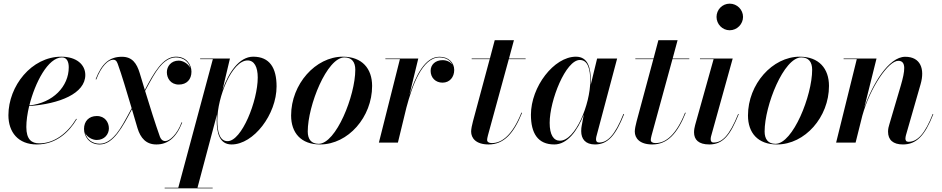

<svg xmlns="http://www.w3.org/2000/svg" viewBox="-20 -780 5152 1050"><path d="M124 -85.5C124 -118.5 129.5 -158.5 139.5 -200C306 -212 446.5 -268.5 446.5 -370C446.5 -426.5 398.5 -470 315 -470C152 -470 26 -309 26 -150C26 -57.5 79 10 181.5 10C285.5 10 357 -56 400 -129L397 -130.5C349 -51 276.5 4 195 4C153.5 4 124 -16.5 124 -85.5ZM319 -466C347.5 -466 356 -439 356 -412C356 -307.5 270 -217 140.5 -203.5C171.5 -328 242.5 -466 319 -466Z M976.5 -110 973 -111C949 -44.5 907 -8.5 884 -8.5C866.5 -8.5 858.5 -22 854.5 -32.5C830.5 -99.5 799 -199 773.5 -283C807.5 -346 827 -381.5 850 -410.5C867 -432 900 -466 941.5 -466C985.5 -466 1012.5 -440.5 1020.5 -409C1009 -432 980.5 -448.5 957.5 -448.5C915 -448.5 892.5 -416.5 892.5 -385C892.5 -352.5 913 -317.5 958 -317.5C1001.5 -317.5 1027 -346 1027 -388C1027 -426 1001 -470 942 -470C870.5 -470 821.5 -382 772 -288C761 -322.5 751.5 -354.5 744 -380.5C727.5 -434.5 702.5 -469.5 647 -469.5C579 -469.5 537 -434 503 -346.5L506.5 -345.5C534 -418.5 572 -453.5 599 -453.5C617.5 -453.5 621.5 -436.5 625.5 -426C643.5 -377.5 674 -275.5 700 -188C662.5 -118 641.5 -79.5 617.5 -49.5C600 -28 567.5 6 526 6C482.5 6 455 -20 446 -52C457.5 -29.5 485 -14.5 509 -14.5C551.5 -14.5 575.5 -46 575.5 -78C575.5 -110.5 554.5 -145.5 509.5 -145.5C466 -145.5 439.5 -117 439.5 -75C439.5 -35.5 466.5 10 525.5 10C600 10 650.5 -86 701.5 -182.5C713.5 -142.5 724 -106 732 -79C748.5 -25 779 10 835 10C894.5 10 942 -22.5 976.5 -110Z M1165 -123C1165 -54.5 1179.5 10 1246.5 10C1367 10 1492.5 -154.5 1492.5 -307.5C1492.5 -408.5 1455 -470 1364.5 -470C1288 -470 1230 -383 1197 -289L1237.5 -460H1074.5V-456.5H1144L955 246.5H880.5V250H1143V246.5H1060L1166.5 -153.5C1165.5 -143 1165 -132.5 1165 -123ZM1168.5 -122.5C1168.5 -250 1249 -449.5 1334 -449.5C1370.5 -449.5 1389.5 -414 1389.5 -356C1389.5 -228.5 1302 -8 1224.5 -8C1182 -8 1168.5 -57.5 1168.5 -122.5Z M1730.5 10C1884 10 2015 -140 2015 -310C2015 -405 1960 -470 1855 -470C1705.5 -470 1572 -319.5 1572 -148.5C1572 -53.5 1626 10 1730.5 10ZM1722.5 6.5C1681.5 6.5 1663 -19.5 1663 -61C1663 -202.5 1768 -466 1863.5 -466C1904.5 -466 1923 -440 1923 -398.5C1923 -257 1817.5 6.5 1722.5 6.5Z M2167 -456.5 2052 0H2156L2202.5 -191.5C2233.5 -308.5 2288.5 -466 2383.5 -466C2418.5 -466 2443.5 -449.5 2454.5 -425.5C2443.5 -441.5 2423 -451 2400.5 -451C2361 -451 2335 -426.5 2335 -392.5C2335 -355 2362 -328 2400 -328C2439.5 -328 2464 -358.5 2464 -397.5C2464 -438.5 2432 -469.5 2383.5 -469.5C2304 -469.5 2252.5 -364.5 2219 -260.5L2267.5 -460H2087.5V-456.5Z M2835 -163 2831.5 -164C2783.5 -44 2726.5 2.5 2670 2.5C2653 2.5 2644 -4 2644 -14.5C2644 -23.5 2647 -32.5 2648.5 -40L2762.5 -456.5H2854.5V-460H2763.5L2790.5 -560H2685.5L2659 -460H2559.5V-456.5H2658L2566.5 -116.5C2561 -96.5 2556.5 -73.5 2556.5 -60.5C2556.5 -25 2582.5 10 2652 10C2736 10 2789.5 -50.5 2835 -163Z M3211 -337C3211 -405.5 3197.5 -470 3129.5 -470C3009.5 -470 2883.5 -305.5 2883.5 -152.5C2883.5 -51.5 2921 10 3011.5 10C3083.5 10 3138.5 -66.5 3172.5 -153.5L3161 -91.5C3159.5 -84.5 3158.5 -75 3158.5 -62.5C3158.5 -20 3181.5 10 3234 10C3306.5 10 3348 -43 3393 -155.5L3389.5 -157C3342 -37.5 3300.5 -0.5 3256.5 -0.5C3244 -0.5 3239.5 -8 3239.5 -17.5C3239.5 -22 3240 -28 3241.5 -33.5L3355 -460H3245.5L3210.5 -316C3211 -323.5 3211 -330.5 3211 -337ZM3208 -337.5C3208 -210 3127 -10.5 3042 -10.5C3007.5 -10.5 2986 -42.5 2986 -108C2986 -231.5 3074 -452 3151 -452C3195 -452 3208 -402.5 3208 -337.5Z M3730 -163 3726.5 -164C3678.5 -44 3621.5 2.5 3565 2.5C3548 2.5 3539 -4 3539 -14.5C3539 -23.5 3542 -32.5 3543.5 -40L3657.5 -456.5H3749.5V-460H3658.5L3685.5 -560H3580.5L3554 -460H3454.5V-456.5H3553L3461.5 -116.5C3456 -96.5 3451.5 -73.5 3451.5 -60.5C3451.5 -25 3477.5 10 3547 10C3631 10 3684.5 -50.5 3730 -163Z M3898.5 -687.5C3898.5 -648.5 3930 -614.5 3970.5 -614.5C4011 -614.5 4043.5 -648.5 4043.5 -687.5C4043.5 -727 4011 -760 3970.5 -760C3930 -760 3898.5 -727 3898.5 -687.5ZM4020 -155.5 4017 -157C3968.5 -37 3929 -0.5 3883 -0.5C3870.5 -0.5 3866.5 -8.5 3866.5 -18.5C3866.5 -23 3867 -28.5 3868.5 -34L3987 -460H3808V-456.5H3882.5L3781.5 -96C3778.5 -85 3775.5 -70 3775.5 -56.5C3775.5 -16 3800.5 10 3859 10C3935.5 10 3974.5 -43 4020 -155.5Z M4229 10C4382.5 10 4513.5 -140 4513.5 -310C4513.5 -405 4458.5 -470 4353.5 -470C4204 -470 4070.5 -319.5 4070.5 -148.5C4070.5 -53.5 4124.5 10 4229 10ZM4221 6.5C4180 6.5 4161.5 -19.5 4161.5 -61C4161.5 -202.5 4266.5 -466 4362 -466C4403 -466 4421.5 -440 4421.5 -398.5C4421.5 -257 4316 6.5 4221 6.5Z M4665.5 -456.5 4552.5 0H4659L4696 -148C4739 -302 4838.5 -447.5 4892.5 -447.5C4938 -447.5 4929 -390.5 4906.5 -313L4843.5 -99.5C4840 -89 4836.5 -75 4836.5 -60C4836.5 -14.5 4864.5 10 4918 10C4991.5 10 5038 -38 5084 -155.5L5081 -157C5039.5 -51 4998.5 -4.5 4948.5 -4.5C4935.5 -4.5 4931.5 -12 4931.5 -22.5C4931.5 -27.5 4933 -35.5 4934.5 -41L5014.5 -319.5C5038.5 -402.5 5014.5 -469.5 4930.5 -469.5C4839.5 -469.5 4750 -317 4706.5 -191L4773.5 -460H4593.5V-456.5Z"/></svg>

Font: Bodoni* 48pt Medium
Style: Italic
Weight: 500
Italic angle: -13°
Version: Version 2.3